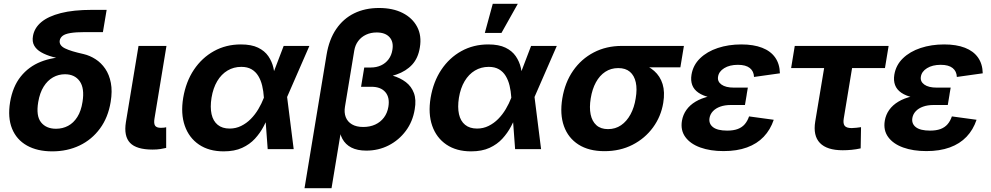

<svg xmlns="http://www.w3.org/2000/svg" viewBox="-20 -779 5175 1003"><path d="M252.9 11.7Q174.8 11.7 120.6 -18.8Q66.4 -49.3 43 -106.9Q19.5 -164.6 32.7 -245.6Q46.4 -326.7 88.1 -378.9Q129.9 -431.2 193.1 -456.3Q256.3 -481.4 334.5 -481.4L331.5 -464.4Q289.6 -472.2 254.6 -481.9Q219.7 -491.7 195.1 -505.9Q170.4 -520 158.7 -540.8Q147 -561.5 152.3 -591.3Q159.7 -633.3 195.8 -663.6Q231.9 -693.8 297.9 -710.7Q363.8 -727.5 460.4 -727.5H537.1L517.6 -611.3H424.8Q376 -611.3 347.7 -606.4Q319.3 -601.6 306.9 -591.6Q294.4 -581.5 292 -567.4Q290 -554.7 296.9 -544.4Q303.7 -534.2 319.3 -526.4Q335 -518.6 359.4 -511.2Q383.8 -503.9 416.5 -496.6Q449.7 -488.8 479.2 -469.7Q508.8 -450.7 529.8 -419.9Q550.8 -389.2 559.1 -345.9Q567.4 -302.7 558.1 -246.6Q544.9 -165.5 502.4 -107.7Q460 -49.8 395.8 -19Q331.5 11.7 252.9 11.7ZM272.5 -106.4Q307.1 -106.4 335.7 -121.6Q364.3 -136.7 384 -168Q403.8 -199.2 411.1 -247.1Q422.4 -317.9 396.5 -354.5Q370.6 -391.1 319.3 -391.1Q285.6 -391.1 256.8 -374.8Q228 -358.4 208 -326.4Q188 -294.4 179.7 -246.1Q167.5 -173.8 194.3 -140.1Q221.2 -106.4 272.5 -106.4Z M777.3 2.4Q692.9 2.4 659.4 -32.7Q626 -67.9 637.7 -141.1L703.6 -539.1H849.6L787.1 -160.2Q782.7 -134.3 790 -122.8Q797.4 -111.3 820.3 -111.3Q830.6 -111.3 836.9 -112.1Q843.3 -112.8 848.1 -114.3V-6.3Q836.9 -3.4 818.6 -0.5Q800.3 2.4 777.3 2.4Z M1148.4 11.7Q1071.8 11.7 1019.5 -23.7Q967.3 -59.1 945.3 -122.1Q923.3 -185.1 937 -268.1Q951.2 -352.1 992.9 -414.6Q1034.7 -477.1 1097.7 -512Q1160.6 -546.9 1238.3 -546.9Q1293.5 -546.9 1328.1 -530Q1362.8 -513.2 1381.8 -485.4Q1400.9 -457.5 1408.4 -424.6Q1416 -391.6 1418 -359.9H1460.9L1479.5 -274.9L1514.2 0H1378.4L1358.4 -271Q1356.4 -302.7 1349.6 -331.3Q1342.8 -359.9 1329.3 -382.1Q1315.9 -404.3 1294.2 -417Q1272.5 -429.7 1240.7 -429.7Q1200.7 -429.7 1168.5 -410.4Q1136.2 -391.1 1114.7 -355Q1093.3 -318.8 1085 -268.6Q1077.1 -218.8 1085.2 -182.6Q1093.3 -146.5 1117.2 -127Q1141.1 -107.4 1179.7 -107.4Q1211.9 -107.4 1239.7 -121.1Q1267.6 -134.8 1290 -157.5Q1312.5 -180.2 1329.6 -209Q1346.7 -237.8 1358.4 -268.1L1461.9 -539.1H1596.2L1478 -268.1L1431.2 -184.6H1388.7Q1375 -152.3 1356.9 -118.2Q1338.9 -84 1311.8 -54.4Q1284.7 -24.9 1244.9 -6.6Q1205.1 11.7 1148.4 11.7Z M1570.8 204.1 1686 -493.2Q1699.2 -572.8 1736.3 -627.2Q1773.4 -681.6 1830.3 -709.5Q1887.2 -737.3 1960 -737.3Q2032.2 -737.3 2083.5 -711.2Q2134.8 -685.1 2159.2 -638.7Q2183.6 -592.3 2173.3 -531.2Q2164.6 -475.6 2133.1 -441.4Q2101.6 -407.2 2050.8 -389.6Q2000 -372.1 1933.6 -365.2L1939.5 -400.9Q1988.8 -396.5 2030 -384.3Q2071.3 -372.1 2100.3 -349.9Q2129.4 -327.6 2142.3 -292.7Q2155.3 -257.8 2146.5 -208Q2136.2 -144 2100.1 -95.5Q2064 -46.9 2010.5 -19.5Q1957 7.8 1893.6 7.8Q1846.7 7.8 1815.7 -8.1Q1784.7 -23.9 1768.3 -54.2Q1752 -84.5 1750 -127.9L1767.1 -129.4L1711.9 204.1ZM1877.4 -115.7Q1912.6 -115.7 1940.2 -128.4Q1967.8 -141.1 1985.6 -164.8Q2003.4 -188.5 2008.8 -220.7Q2017.1 -269.5 1993.2 -297.6Q1969.2 -325.7 1920.4 -325.7H1866.2L1882.8 -426.3H1916.5Q1946.3 -426.3 1970.2 -437.3Q1994.1 -448.2 2009.8 -469.2Q2025.4 -490.2 2029.8 -518.1Q2037.1 -560.1 2014.9 -584.7Q1992.7 -609.4 1947.8 -609.4Q1917 -609.4 1892.1 -597.7Q1867.2 -585.9 1851.3 -564.7Q1835.4 -543.5 1830.6 -514.6L1782.2 -222.2Q1776.9 -191.4 1786.1 -167.2Q1795.4 -143.1 1818.6 -129.4Q1841.8 -115.7 1877.4 -115.7Z M2440.9 11.7Q2364.3 11.7 2312 -23.7Q2259.8 -59.1 2237.8 -122.1Q2215.8 -185.1 2229.5 -268.1Q2243.7 -352.1 2285.4 -414.6Q2327.1 -477.1 2390.1 -512Q2453.1 -546.9 2530.8 -546.9Q2585.9 -546.9 2620.6 -530Q2655.3 -513.2 2674.3 -485.4Q2693.4 -457.5 2700.9 -424.6Q2708.5 -391.6 2710.4 -359.9H2753.4L2772 -274.9L2806.6 0H2670.9L2650.9 -271Q2648.9 -302.7 2642.1 -331.3Q2635.3 -359.9 2621.8 -382.1Q2608.4 -404.3 2586.7 -417Q2564.9 -429.7 2533.2 -429.7Q2493.2 -429.7 2460.9 -410.4Q2428.7 -391.1 2407.2 -355Q2385.7 -318.8 2377.4 -268.6Q2369.6 -218.8 2377.7 -182.6Q2385.7 -146.5 2409.7 -127Q2433.6 -107.4 2472.2 -107.4Q2504.4 -107.4 2532.2 -121.1Q2560.1 -134.8 2582.5 -157.5Q2605 -180.2 2622.1 -209Q2639.2 -237.8 2650.9 -268.1L2754.4 -539.1H2888.7L2770.5 -268.1L2723.6 -184.6H2681.2Q2667.5 -152.3 2649.4 -118.2Q2631.3 -84 2604.2 -54.4Q2577.1 -24.9 2537.4 -6.6Q2497.6 11.7 2440.9 11.7ZM2512.7 -606.9 2554.2 -759.3H2685.1L2599.6 -606.9Z M3137.7 10.7Q3056.2 10.7 3002.2 -23.7Q2948.2 -58.1 2926 -120.1Q2903.8 -182.1 2917.5 -265.1Q2931.2 -348.1 2973.9 -409.7Q3016.6 -471.2 3081.8 -505.1Q3147 -539.1 3228 -539.1H3552.7L3534.2 -427.2H3300.8L3209.5 -423.3Q3171.4 -423.3 3141.8 -403.8Q3112.3 -384.3 3093 -348.9Q3073.7 -313.5 3065.9 -265.1Q3058.1 -217.8 3065.4 -181.6Q3072.8 -145.5 3095.5 -125Q3118.2 -104.5 3156.2 -104.5Q3194.8 -104.5 3224.4 -124.8Q3253.9 -145 3273.7 -181.4Q3293.5 -217.8 3300.8 -265.1Q3309.1 -313.5 3301.3 -348.9Q3293.5 -384.3 3270.8 -403.8Q3248 -423.3 3210 -423.3L3216.3 -462.9Q3273.9 -462.9 3320.1 -449.5Q3366.2 -436 3397.5 -408.4Q3428.7 -380.9 3441.4 -339.6Q3454.1 -298.3 3444.8 -241.7Q3433.1 -170.4 3391.1 -113Q3349.1 -55.7 3284.2 -22.5Q3219.2 10.7 3137.7 10.7Z M3759.8 10.3Q3690.4 10.3 3638.4 -8.5Q3586.4 -27.3 3560.3 -63Q3534.2 -98.6 3542.5 -148.4Q3547.9 -179.7 3565.7 -204.8Q3583.5 -230 3613.5 -248Q3643.6 -266.1 3686 -275.9Q3728.5 -285.6 3783.2 -285.6H3880.9L3871.6 -230.5H3798.3Q3766.1 -230.5 3742.4 -221.9Q3718.8 -213.4 3704.3 -198Q3689.9 -182.6 3686.5 -162.6Q3681.6 -132.8 3704.8 -114.7Q3728 -96.7 3778.8 -96.7Q3811.5 -96.7 3833.7 -105Q3856 -113.3 3870.4 -129.9Q3884.8 -146.5 3893.1 -170.9L4022 -153.3Q4004.4 -101.1 3969.5 -64.5Q3934.6 -27.8 3882.1 -8.8Q3829.6 10.3 3759.8 10.3ZM3780.8 -261.2Q3728 -261.2 3690.2 -269.8Q3652.3 -278.3 3628.7 -294.7Q3605 -311 3596.2 -334.7Q3587.4 -358.4 3592.3 -388.7Q3600.6 -439 3637.2 -474.4Q3673.8 -509.8 3729.7 -528.3Q3785.6 -546.9 3852.5 -546.9Q3916.5 -546.9 3961.2 -529.5Q4005.9 -512.2 4029.5 -478.5Q4053.2 -444.8 4054.2 -396L3918.9 -377Q3918 -406.7 3897 -423.6Q3876 -440.4 3835 -440.4Q3791.5 -440.4 3763.2 -422.9Q3734.9 -405.3 3731 -377.9Q3727.1 -353 3749 -337.2Q3771 -321.3 3814 -321.3H3886.7L3876.5 -261.2Z M4382.3 5.9Q4299.8 5.9 4263.2 -32.2Q4226.6 -70.3 4238.8 -144.5L4285.2 -423.3H4112.8L4131.8 -539.1H4622.1L4603 -423.3H4431.2L4387.7 -159.7Q4383.3 -133.8 4392.6 -121.8Q4401.9 -109.9 4429.2 -109.9Q4439 -109.9 4453.9 -111.6Q4468.8 -113.3 4478 -114.7L4476.1 -3.9Q4451.7 1.5 4428.2 3.7Q4404.8 5.9 4382.3 5.9Z M4819.3 10.3Q4750 10.3 4698 -8.5Q4646 -27.3 4619.9 -63Q4593.8 -98.6 4602.1 -148.4Q4607.4 -179.7 4625.2 -204.8Q4643.1 -230 4673.1 -248Q4703.1 -266.1 4745.6 -275.9Q4788.1 -285.6 4842.8 -285.6H4940.4L4931.2 -230.5H4857.9Q4825.7 -230.5 4802 -221.9Q4778.3 -213.4 4763.9 -198Q4749.5 -182.6 4746.1 -162.6Q4741.2 -132.8 4764.4 -114.7Q4787.6 -96.7 4838.4 -96.7Q4871.1 -96.7 4893.3 -105Q4915.5 -113.3 4929.9 -129.9Q4944.3 -146.5 4952.6 -170.9L5081.5 -153.3Q5064 -101.1 5029.1 -64.5Q4994.1 -27.8 4941.7 -8.8Q4889.2 10.3 4819.3 10.3ZM4840.3 -261.2Q4787.6 -261.2 4749.8 -269.8Q4711.9 -278.3 4688.2 -294.7Q4664.6 -311 4655.8 -334.7Q4647 -358.4 4651.9 -388.7Q4660.2 -439 4696.8 -474.4Q4733.4 -509.8 4789.3 -528.3Q4845.2 -546.9 4912.1 -546.9Q4976.1 -546.9 5020.8 -529.5Q5065.4 -512.2 5089.1 -478.5Q5112.8 -444.8 5113.8 -396L4978.5 -377Q4977.5 -406.7 4956.5 -423.6Q4935.5 -440.4 4894.5 -440.4Q4851.1 -440.4 4822.8 -422.9Q4794.4 -405.3 4790.5 -377.9Q4786.6 -353 4808.6 -337.2Q4830.6 -321.3 4873.5 -321.3H4946.3L4936 -261.2Z"/></svg>

Font: Inter 18pt
Style: Bold Italic
Weight: 700
Italic angle: -9.3988°
Designer: Rasmus Andersson
Foundry: rsms
Version: Version 4.001;git-66647c0bb